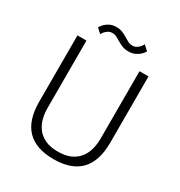

<svg xmlns="http://www.w3.org/2000/svg" viewBox="-200 -997 1074 1147"><g transform="rotate(30 337.0 -424.0)"><path d="M270 -860Q294 -860 312 -852.5Q330 -845 345 -835.5Q360 -826 374.5 -818.5Q389 -811 406 -811Q422 -811 433 -818Q444 -825 452 -833Q461 -843 467 -855L500 -825Q491 -809 477 -797Q465 -786 446.5 -777.5Q428 -769 402 -769Q377 -769 359 -776.5Q341 -784 326 -793Q311 -802 297 -809.5Q283 -817 267 -817Q250 -817 239 -810Q228 -803 220 -795Q211 -785 206 -774L174 -803Q183 -819 196 -831Q207 -842 225.5 -851Q244 -860 270 -860ZM154 -234Q154 -198 163 -163Q172 -128 193 -100.5Q214 -73 249 -56.5Q284 -40 337 -40Q390 -40 425 -56.5Q460 -73 481 -100.5Q502 -128 511 -163Q520 -198 520 -234V-700H582V-243Q582 12 337 12Q92 12 92 -243V-700H154Z"/></g></svg>

Font: Post Grotesk Light
Style: Light
Weight: 300
Version: Version 1.0